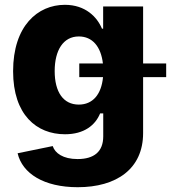

<svg xmlns="http://www.w3.org/2000/svg" viewBox="-20 -573 737 809"><path d="M307.6 215.8C470.7 215.8 583 138.7 583 -12.2V-248H680.2V-305.7H583V-545.9H414.6V-452.1H409.7C389.2 -501.5 339.8 -552.7 253.4 -552.7C138.7 -552.7 35.2 -463.9 35.2 -272.9C35.2 -88.9 134.3 -7.3 253.9 -7.3C335 -7.3 381.8 -45.9 401.9 -95.2H415V1.5C415 66.4 376 97.2 306.6 97.2C245.6 97.2 211.9 72.3 202.1 42.5L54.2 72.8C74.2 158.2 165 215.8 307.6 215.8ZM312 -132.3C246.6 -132.3 210.4 -185.5 210.4 -273.4C210.4 -361.3 246.6 -419.4 312 -419.4C369.6 -419.4 405.3 -376.5 413.6 -305.7H314V-248H414.1C407.2 -174.8 370.6 -132.3 312 -132.3Z"/></svg>

Font: Inter ExtraBold
Style: Regular
Weight: 800
Designer: Rasmus Andersson
Foundry: rsms
Version: Version 4.001;git-9221beed3